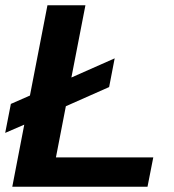

<svg xmlns="http://www.w3.org/2000/svg" viewBox="-29 -708 660 728"><path d="M183.1 -111.3H552.2L530.3 0H17.6L63 -235.4L-9.3 -204.1L12.2 -314L84.5 -345.7L150.9 -688H294.9L241.7 -414.1L405.8 -486.8L384.8 -377.9L220.7 -305.2Z"/></svg>

Font: Arimo
Style: Italic
Weight: 400
Italic angle: -12°
Designer: Steve Matteson
Foundry: Monotype Imaging Inc.
Version: Version 1.33